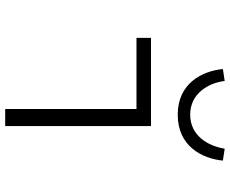

<svg xmlns="http://www.w3.org/2000/svg" viewBox="-93 -793 886 740"><g transform="rotate(90 350.0 -423.0)"><path d="M246 -839C254 -759 301 -665 422 -665C544 -665 591 -759 599 -839L553 -846C543 -782 503 -713 422 -713C341 -713 300 -782 292 -846ZM400 -506V0H466V-562H126V-506Z"/></g></svg>

Font: Kawkab Mono Light
Style: Regular
Weight: 300
Monospace: yes
Designer: Abdullah Arif
Foundry: Abdullah Arif
Version: Version 1.000;PS 000.500;hotconv 1.0.88;makeotf.lib2.5.64775